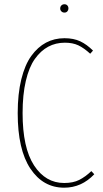

<svg xmlns="http://www.w3.org/2000/svg" viewBox="-20 -870 483 900"><path d="M282.2 -850.1Q290.5 -850.1 295.7 -844.5Q300.8 -838.9 300.8 -830.1Q300.8 -822.3 295.7 -816.7Q290.5 -811 282.2 -811Q273.4 -811 267.8 -816.7Q262.2 -822.3 262.2 -830.1Q262.2 -838.9 267.8 -844.5Q273.4 -850.1 282.2 -850.1ZM282.2 -690.9Q325.2 -690.9 356.2 -676.3Q387.2 -661.6 416 -632.8L402.8 -618.2Q373.5 -645 347.2 -657.5Q320.8 -669.9 284.2 -669.9Q241.2 -669.9 206.1 -651.1Q170.9 -632.3 143.6 -594Q116.2 -555.7 101.1 -491Q85.9 -426.3 85.9 -339.8Q85.9 -177.2 139.6 -94.7Q193.4 -12.2 280.8 -12.2Q322.8 -12.2 351.3 -26.6Q379.9 -41 408.2 -67.9L421.9 -53.2Q362.3 9.8 280.8 9.8Q182.1 9.8 122.6 -79.3Q63 -168.5 63 -339.8Q63 -429.7 79.8 -498Q96.7 -566.4 126.7 -607.9Q156.7 -649.4 195.8 -670.2Q234.9 -690.9 282.2 -690.9Z"/></svg>

Font: Fira Sans Compressed Thin
Style: Regular
Weight: 100
Width: 1
Designer: Carrois Corporate & Edenspiekermann AG
Foundry: Carrois Corporate GbR & Edenspiekermann AG
Version: Version 4.203;PS 004.203;hotconv 1.0.88;makeotf.lib2.5.64775